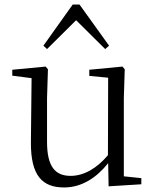

<svg xmlns="http://www.w3.org/2000/svg" viewBox="-20 -811 688 845"><path d="M458 9 602 0V-27L525 -35V-379L529 -506L519 -518L373 -504V-477L456 -469L455 -128C407 -71 350 -37 291 -37C224 -37 187 -76 187 -187V-379L191 -506L181 -518L34 -504V-478L119 -467L116 -185C115 -37 167 14 262 14C340 14 405 -29 456 -93ZM443 -595 460 -610 330 -791H300L171 -610L187 -595L315 -722Z"/></svg>

Font: Noto Serif HK Light
Style: Regular
Weight: 300
Designer: Ryoko NISHIZUKA 西塚涼子 (kana & ideographs); Frank Grießhammer (Latin, Greek & Cyrillic); Wenlong ZHANG 张文龙 (bopomofo); San
Foundry: Adobe
Version: Version 2.001;hotconv 1.1.0;makeotfexe 2.6.0